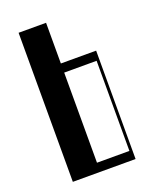

<svg xmlns="http://www.w3.org/2000/svg" viewBox="-146 -866 761 949"><g transform="rotate(-20 235.0 -392.0)"><path d="M70 -784H214.5V-570H400V0H70ZM385 -48V-522H214.5V-48Z"/></g></svg>

Font: Facade Sud
Style: Regular
Weight: 100
Designer: Éléonore Fines
Foundry: Velvetyne Type Foundry
Version: Version 1.001;Glyphs 3.2 (3202)